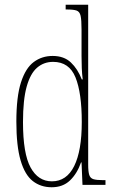

<svg xmlns="http://www.w3.org/2000/svg" viewBox="-20 -780 479 810"><path d="M198 10Q152 10 118.5 -16Q85 -42 67 -103Q49 -164 49 -267Q49 -372 68.5 -432.5Q88 -493 122.5 -518.5Q157 -544 202 -544Q250 -544 279 -516.5Q308 -489 325 -445H329Q326 -468 325 -493Q324 -518 324 -544V-656Q324 -696 320 -713.5Q316 -731 303 -735.5Q290 -740 262 -740H257V-760H352V-86Q352 -56 356.5 -42Q361 -28 374.5 -24Q388 -20 415 -20H425V0H328L324 -95H322Q305 -47 275 -18.5Q245 10 198 10ZM199 -15Q261 -15 293 -79.5Q325 -144 325 -265Q325 -388 298.5 -453.5Q272 -519 204 -519Q165 -519 136.5 -494.5Q108 -470 92.5 -414.5Q77 -359 77 -265Q77 -132 109 -73.5Q141 -15 199 -15Z"/></svg>

Font: Noto Serif Tamil ExtraCondensed Thin
Style: Italic
Weight: 100
Width: 2
Italic angle: -12°
Designer: Indian Type Foundry, Tom Grace, and the Monotype Design Team
Foundry: Monotype Imaging Inc.
Version: Version 2.003; ttfautohint (v1.8.4.7-5d5b)